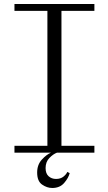

<svg xmlns="http://www.w3.org/2000/svg" viewBox="-20 -760 540 956"><path d="M52 0V-34H216V-706H52V-740H450V-706H286V-34H450V0ZM240 176Q214 176 189.5 159Q165 142 165 99Q165 60 188.5 34.5Q212 9 234 0H264Q245 7 226 26.5Q207 46 207 77Q207 104 222 117.5Q237 131 259 131Q282 131 296.5 119Q311 107 315 96L327 102Q321 126 299.5 151Q278 176 240 176Z"/></svg>

Font: Xanh Mono
Style: Regular
Weight: 400
Monospace: yes
Designer: Lam Bao, Duy Dao
Foundry: Yellow Type Foundry
Version: Version 3.101; ttfautohint (v1.8.3)